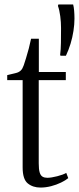

<svg xmlns="http://www.w3.org/2000/svg" viewBox="-20 -837 356 865"><path d="M162.5 8Q128 8 105 -10.8Q82 -29.5 82 -83V-476H12.5V-498.5Q17.5 -500 27.5 -502.2Q37.5 -504.5 47.8 -507Q58 -509.5 62 -511.5Q69 -515 73.2 -519Q77.5 -523 80.8 -528.8Q84 -534.5 87 -543Q91 -554.5 97.2 -574.8Q103.5 -595 109.8 -618.8Q116 -642.5 120 -662.5H155V-512.5H276.5V-476H154.5V-101Q154.5 -74 158.8 -60Q163 -46 171.8 -41Q180.5 -36 193 -36Q210.5 -36 237.8 -43Q265 -50 278.5 -58L287.5 -34.5Q275.5 -24.5 255 -14.5Q234.5 -4.5 210.2 1.8Q186 8 162.5 8ZM277 -586H252.5L251 -590Q254 -614 254.5 -644.5Q255 -675 255 -711Q255 -736.5 251.5 -763.8Q248 -791 241 -810.5L243 -817H309.5Q312.5 -806.5 314 -789Q315.5 -771.5 315.5 -753Q315.5 -727 311 -697.8Q306.5 -668.5 297.8 -639.8Q289 -611 277 -586Z"/></svg>

Font: Merriweather 120pt Light
Style: Regular
Weight: 300
Version: Version 2.100